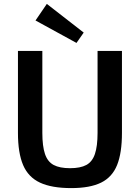

<svg xmlns="http://www.w3.org/2000/svg" viewBox="-20 -951 717 984"><path d="M605 -690V-270Q605 -167 580 -105Q555 -43 498 -15Q441 13 345 13Q245 13 185 -15Q125 -43 98.5 -105Q72 -167 72 -270V-690H197V-270Q197 -202 210.5 -162Q224 -122 255 -105.5Q286 -89 339 -89Q392 -89 422.5 -105.5Q453 -122 466.5 -162Q480 -202 480 -270V-690ZM220 -931 409 -784 372 -731 162 -846Z"/></svg>

Font: Exo 2 SemiBold
Style: Regular
Weight: 600
Designer: Natanael Gama
Foundry: Natanael Gama
Version: Version 2.010